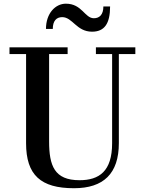

<svg xmlns="http://www.w3.org/2000/svg" viewBox="-20 -1007 795 1042"><path d="M317.5 -914C374 -914 395 -835 479.5 -835C546 -835 577.5 -877.5 577.5 -972H541C541 -927.5 520 -908 489.5 -908C439.5 -908 425.5 -987 337.5 -987C281 -987 229.5 -935 229.5 -850H266.5C266.5 -894.5 287 -914 317.5 -914ZM31.5 -750V-713.5H121.5V-230C121.5 -57 201 14.5 381.5 14.5C542 14.5 625 -65 625 -230V-713.5H714.5V-750H500.5V-713.5H588.5V-230C588.5 -77.5 518.5 -29 411.5 -29C275 -29 246.5 -108 246.5 -240V-713.5H347V-750Z"/></svg>

Font: Bodoni* 06pt Medium
Style: Regular
Weight: 500
Version: Version 2.3